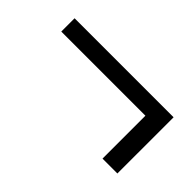

<svg xmlns="http://www.w3.org/2000/svg" viewBox="-40 -513 598 598"><g transform="rotate(45 258.5 -214.0)"><path d="M411.1 -90.8V-279.8H40.5V-338.4H476.6V-90.8Z"/></g></svg>

Font: Elstob Grade
Style: Regular
Weight: 400
Designer: Peter S. Baker
Version: Version 1.015